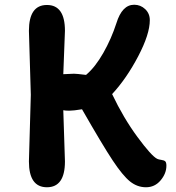

<svg xmlns="http://www.w3.org/2000/svg" viewBox="-20 -780 741 810"><path d="M254 -650Q254 -635 247 -467Q281 -469 292 -469Q303 -469 343 -464Q382 -497 416 -557Q450 -617 471 -682Q495 -760 546 -760Q573 -760 592.5 -741.5Q612 -723 612 -695Q612 -636 563 -542.5Q514 -449 453 -383Q501 -282 560 -202Q619 -122 643 -110Q649 -107 660.5 -105.5Q672 -104 677 -99.5Q682 -95 682 -81Q682 -48 657.5 -19Q633 10 596 10Q559 10 528.5 -14.5Q498 -39 455.5 -103Q413 -167 326 -319Q290 -313 272.5 -313Q255 -313 247 -315L254 -99Q254 10 178 10Q102 10 102 -99L110 -380L102 -650Q102 -759 178 -759Q254 -759 254 -650Z"/></svg>

Font: Delius Unicase
Style: Bold
Weight: 700
Designer: Natalia Raices
Foundry: Natalia Raices
Version: Version 1.001